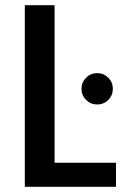

<svg xmlns="http://www.w3.org/2000/svg" viewBox="-20 -715 484 735"><path d="M75 -695H189V-92H424V0H75ZM352 -315Q327 -315 309.5 -332.5Q292 -350 292 -375Q292 -400 309.5 -417.5Q327 -435 352 -435Q377 -435 394.5 -417.5Q412 -400 412 -375Q412 -350 394.5 -332.5Q377 -315 352 -315Z"/></svg>

Font: Fz Poppins Med
Style: Regular
Weight: 500
Designer: Ninad Kale (Devanagari), Jonny Pinhorn (Latin)
Foundry: Indian Type Foundry
Version: Vit hóa bi Vntype.Com & FontZin.Com